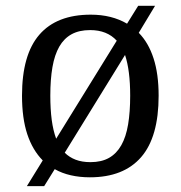

<svg xmlns="http://www.w3.org/2000/svg" viewBox="-20 -596 617 656"><path d="M454.1 -483.9Q487.3 -450.2 504.6 -396.7Q522 -343.3 522 -269Q522 -127.9 462.2 -59.1Q402.3 9.8 287.1 9.8Q252.4 9.8 222.2 2.9Q191.9 -3.9 167 -18.1L130.9 40H71.8L126 -47.9Q91.3 -83 73.2 -137.5Q55.2 -191.9 55.2 -269Q55.2 -409.2 114.5 -477.5Q173.8 -545.9 290 -545.9Q326.2 -545.9 357.2 -538.1Q388.2 -530.3 414.1 -515.1L452.1 -576.2H509.8ZM151.9 -269Q151.9 -223.1 156.7 -186.5Q161.6 -149.9 171.9 -122.1L378.9 -457Q345.7 -493.2 288.1 -493.2Q250.5 -493.2 224.6 -479Q198.7 -464.8 182.6 -436.8Q166.5 -408.7 159.2 -366.7Q151.9 -324.7 151.9 -269ZM424.8 -269Q424.8 -355.5 407.2 -408.2L201.2 -74.2Q216.8 -58.6 238.5 -50.3Q260.3 -42 289.1 -42Q326.7 -42 352.5 -56.6Q378.4 -71.3 394.5 -99.9Q410.6 -128.4 417.7 -170.9Q424.8 -213.4 424.8 -269Z"/></svg>

Font: Sahl Naskh
Style: Regular
Weight: 400
Designer: Pascal Zoghbi
Version: Version 1.001